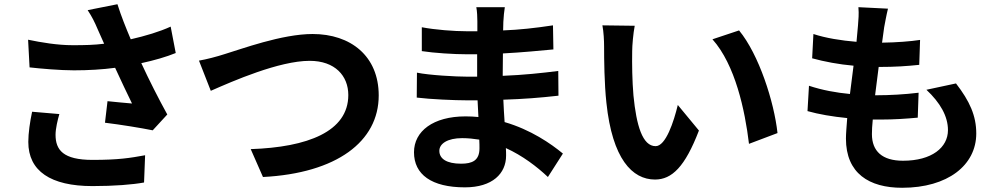

<svg xmlns="http://www.w3.org/2000/svg" viewBox="-20 -834 4722 909"><path d="M113 -646 120 -515C172 -509 266 -501 330 -501C398 -501 466 -505 525 -513C552 -453 583 -390 605 -344C576 -346 520 -352 489 -355L477 -253C551 -244 649 -228 703 -217L772 -292C731 -366 685 -457 649 -535C710 -548 768 -565 812 -583L788 -708C736 -684 669 -664 599 -648C575 -705 554 -757 536 -814L395 -786C417 -752 427 -732 444 -692L473 -627C426 -621 381 -620 325 -620C252 -620 175 -633 113 -646ZM114 -162C114 -24 220 47 418 47C521 47 608 40 662 30L667 -99C596 -86 541 -77 418 -77C279 -77 243 -124 243 -196C243 -225 253 -267 261 -294L132 -305C122 -258 114 -204 114 -162Z M922 -547 978 -404C1082 -450 1302 -546 1446 -546C1566 -546 1629 -475 1629 -384C1629 -211 1436 -137 1167 -128L1225 4C1574 -14 1773 -164 1773 -382C1773 -569 1640 -673 1460 -673C1314 -673 1121 -601 1044 -578C1007 -566 958 -553 922 -547Z M1940 -113C1940 -8 2023 53 2181 53C2312 53 2376 -13 2376 -97C2376 -107 2376 -119 2375 -133C2454 -97 2522 -45 2574 4L2645 -107C2588 -154 2493 -220 2369 -256C2367 -291 2364 -327 2363 -362C2458 -365 2535 -371 2624 -381L2623 -498C2543 -488 2460 -479 2360 -475L2361 -581C2455 -586 2535 -594 2600 -600L2598 -714C2512 -701 2439 -693 2362 -690C2362 -706 2363 -720 2363 -730C2364 -755 2367 -780 2370 -800H2235C2239 -781 2240 -750 2240 -733V-686H2191C2130 -686 2039 -693 1977 -705V-592C2035 -583 2129 -577 2192 -577H2239V-471H2192C2139 -471 2011 -478 1954 -490L1953 -372C2018 -364 2132 -359 2190 -359H2241L2245 -280C2225 -282 2205 -283 2184 -283C2031 -283 1940 -213 1940 -113ZM2060 -120C2060 -154 2099 -180 2168 -180C2196 -180 2223 -177 2249 -173C2250 -156 2250 -142 2250 -132C2250 -74 2216 -59 2163 -59C2095 -59 2060 -82 2060 -120Z M2832 -714C2838 -683 2840 -641 2840 -614C2840 -553 2841 -438 2851 -347C2879 -82 2973 16 3081 16C3161 16 3223 -44 3289 -216L3189 -337C3170 -258 3132 -142 3084 -142C3022 -142 2993 -239 2979 -382C2973 -453 2972 -528 2973 -591C2973 -619 2978 -676 2985 -712ZM3353 -648C3461 -527 3507 -312 3526 -153L3661 -204C3645 -352 3573 -576 3479 -690Z M3803 -308C3856 -293 3920 -282 3991 -275C3988 -235 3985 -201 3985 -178C3985 -13 4095 55 4251 55C4467 55 4602 -52 4602 -202C4602 -286 4571 -355 4506 -439L4366 -409C4431 -348 4468 -284 4468 -218C4468 -136 4392 -73 4255 -73C4157 -73 4108 -118 4108 -199C4108 -216 4109 -240 4112 -268H4151C4213 -268 4271 -272 4325 -277L4329 -395C4264 -387 4191 -383 4131 -383H4123C4129 -427 4134 -473 4140 -517C4220 -517 4274 -521 4332 -527L4336 -645C4290 -638 4226 -633 4156 -632L4166 -705C4171 -730 4175 -756 4184 -793L4044 -800C4047 -767 4044 -740 4042 -713C4040 -691 4038 -665 4035 -636C3962 -642 3888 -654 3831 -673L3825 -558C3883 -542 3952 -529 4021 -523C4015 -479 4010 -433 4004 -389C3940 -395 3873 -407 3810 -428Z"/></svg>

Font: GenEiGothic-pro-Regular
Style: Bold
Weight: 700
Designer: Ryoko NISHIZUKA (kana & ideographs); Paul D. Hunt (Latin, Greek & Cyrillic); Wenlong ZHANG (bopomofo); Sandoll Communica
Foundry: Adobe Systems Incorporated; o_tamon
Version: Version 1.000.140830